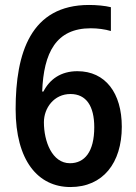

<svg xmlns="http://www.w3.org/2000/svg" viewBox="-20 -744 550 774"><path d="M43 -304C43 -97 133 10 264 10C395 10 471 -87 471 -233C471 -369 405 -457 292 -457C225 -457 180 -424 155 -375H150C156 -532 206 -630 346 -630C374 -630 403 -626 427 -619V-715C403 -721 368 -724 339 -724C104 -724 43 -531 43 -304ZM262 -86C190 -86 157 -174 157 -251C157 -309 198 -365 264 -365C328 -365 360 -316 360 -231C360 -132 321 -86 262 -86Z"/></svg>

Font: Noto Sans UI SemiCondensed Medium
Style: Regular
Weight: 500
Width: 4
Designer: Monotype Design Team
Foundry: Monotype Imaging Inc.
Version: Version 1.901